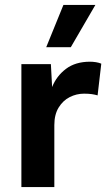

<svg xmlns="http://www.w3.org/2000/svg" viewBox="-20 -761 441 781"><path d="M67 0V-500H187L192 -407Q210 -452 248.5 -481Q287 -510 346 -510Q358 -510 370.5 -508Q383 -506 392 -502L377 -373Q367 -376 354 -378Q341 -380 322 -380Q291 -380 263.5 -366Q236 -352 218.5 -323.5Q201 -295 201 -252V0ZM238 -741H368L268 -569H168Z"/></svg>

Font: Prodigy Sans SemiBold
Style: Regular
Weight: 600
Designer: Wei Huang
Foundry: Wei Huang
Version: Version 1.003; ttfautohint (v1.8.3)